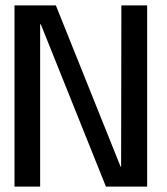

<svg xmlns="http://www.w3.org/2000/svg" viewBox="-20 -695 622 715"><path d="M34 0H129.5V-604.5H132L374.5 0H528V-675H432L431 -74.5H429L188 -675H34Z"/></svg>

Font: Anybody SemiCondensed
Style: Regular
Weight: 400
Width: 4
Version: Version 1.113;gftools[0.9.25]